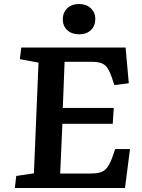

<svg xmlns="http://www.w3.org/2000/svg" viewBox="-20 -937 710 957"><path d="M172 -625 79 -642 86 -700H606L622 -522L550 -513L538 -549Q527 -581 515 -598.5Q503 -616 484.5 -622.5Q466 -629 435 -629H302L293 -399H547L542 -320H291L280 -72H431Q459 -72 479 -77.5Q499 -83 513 -100.5Q527 -118 540 -153L554 -194H628L603 0H54L61 -60L149 -73ZM293 -841Q293 -874 315 -895.5Q337 -917 374 -917Q410 -917 432.5 -896Q455 -875 455 -842Q455 -808 433 -787Q411 -766 375 -766Q338 -766 315.5 -786.5Q293 -807 293 -841Z"/></svg>

Font: Literata 7pt SemiBold
Style: Italic
Weight: 600
Italic angle: -2°
Designer: Latin by Veronika Burian and Jose Scaglione. Greek by Irene Vlachou. Cyrillic by Vera Evstafieva
Foundry: TypeTogether
Version: Version 3.002